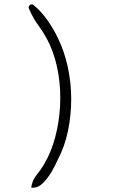

<svg xmlns="http://www.w3.org/2000/svg" viewBox="-20 -766 621 879"><path d="M123 93Q127 60 147.5 35Q168 10 184 -18Q215 -71 233 -139Q251 -207 255 -280.5Q259 -354 247.5 -426Q236 -498 209 -559Q187 -607 158.5 -645.5Q130 -684 111 -730Q111 -738 117 -743Q123 -748 131 -745Q165 -718 194 -678Q223 -638 246 -590Q275 -530 290.5 -458.5Q306 -387 306 -313Q306 -239 291.5 -168Q277 -97 246 -38Q234 -10 215.5 21.5Q197 53 174 74.5Q151 96 123 93Z"/></svg>

Font: Yuji Hentaigana Akebono
Style: Regular
Weight: 400
Designer: Kataoka Yuji
Foundry: Kinuta Font Factory
Version: Version 3.002